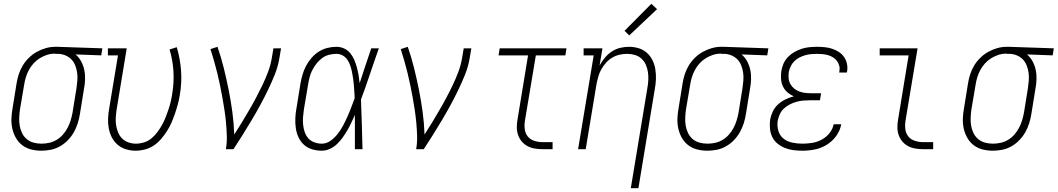

<svg xmlns="http://www.w3.org/2000/svg" viewBox="-20 -784 5558 1009"><path d="M197 8Q170 8 144 1.5Q118 -5 97.5 -20.5Q77 -36 64 -58.5Q51 -81 45 -107Q39 -133 40 -160.5Q41 -188 46 -215L67 -345Q71 -370 78.5 -393.5Q86 -417 99.5 -439.5Q113 -462 132 -480.5Q151 -499 173.5 -511.5Q196 -524 220.5 -531Q245 -538 269 -538Q272 -538 275.5 -538Q279 -538 283 -538L518 -530L512 -493L377 -498Q395 -483 406.5 -461.5Q418 -440 423 -416Q428 -392 427 -366Q426 -340 421 -315L400 -185Q396 -160 388.5 -136Q381 -112 368 -89Q355 -66 336.5 -47Q318 -28 295 -15Q272 -2 247 3Q222 8 197 8ZM198 -29Q218 -29 238.5 -33.5Q259 -38 277.5 -49Q296 -60 310.5 -76.5Q325 -93 335 -112Q345 -131 351 -150.5Q357 -170 361 -191L382 -321Q385 -341 386.5 -361.5Q388 -382 385.5 -401Q383 -420 376 -438.5Q369 -457 356.5 -470.5Q344 -484 326 -492Q308 -500 288 -501H277Q274 -501 271.5 -501.5Q269 -502 266 -502Q246 -502 226.5 -495.5Q207 -489 189 -478Q171 -467 156.5 -451Q142 -435 132 -416.5Q122 -398 116 -378.5Q110 -359 107 -339L85 -209Q82 -188 81 -166Q80 -144 83.5 -123.5Q87 -103 96 -84.5Q105 -66 120.5 -53Q136 -40 156 -34.5Q176 -29 198 -29Z M693 8Q667 8 642 0.5Q617 -7 598 -23.5Q579 -40 567.5 -62.5Q556 -85 551.5 -110Q547 -135 548 -162Q549 -189 554 -215L600 -493H547V-530H646L593 -209Q590 -189 588.5 -168Q587 -147 590 -127Q593 -107 600.5 -88.5Q608 -70 621.5 -56.5Q635 -43 654 -36Q673 -29 694 -29Q715 -29 736.5 -35.5Q758 -42 775.5 -56.5Q793 -71 806.5 -89Q820 -107 831 -126.5Q842 -146 850 -166.5Q858 -187 865 -207.5Q872 -228 877 -249Q882 -270 885 -291Q895 -351 891.5 -409.5Q888 -468 871 -524L909 -536Q927 -475 931.5 -412.5Q936 -350 925 -285Q921 -260 914.5 -236Q908 -212 900 -188.5Q892 -165 882 -141.5Q872 -118 858 -96Q844 -74 827 -54Q810 -34 788.5 -19.5Q767 -5 742 1.5Q717 8 693 8Z M1167 0Q1173 -34 1172 -68.5Q1171 -103 1168 -136.5Q1165 -170 1160 -203.5Q1155 -237 1149 -270Q1143 -303 1136.5 -335Q1130 -367 1122 -399.5Q1114 -432 1105 -463.5Q1096 -495 1086 -526L1123 -538Q1142 -483 1156 -426.5Q1170 -370 1181.5 -312.5Q1193 -255 1201 -196Q1209 -137 1211 -77Q1232 -109 1251.5 -141.5Q1271 -174 1290 -206.5Q1309 -239 1326.5 -272Q1344 -305 1360 -338.5Q1376 -372 1389 -407Q1402 -442 1408 -477L1417 -530H1457L1448 -477Q1441 -435 1424.5 -393.5Q1408 -352 1388.5 -311.5Q1369 -271 1347.5 -231.5Q1326 -192 1303 -153.5Q1280 -115 1256 -76.5Q1232 -38 1207 0Z M1671 8Q1645 8 1620 0.5Q1595 -7 1577 -23.5Q1559 -40 1548.5 -63Q1538 -86 1534.5 -111Q1531 -136 1532 -162.5Q1533 -189 1538 -215L1559 -345Q1563 -369 1570 -392.5Q1577 -416 1588.5 -438Q1600 -460 1617 -479.5Q1634 -499 1655 -512.5Q1676 -526 1700 -532Q1724 -538 1748 -538Q1770 -538 1789 -529Q1808 -520 1821 -504Q1834 -488 1842 -469Q1850 -450 1855.5 -429.5Q1861 -409 1864.5 -388.5Q1868 -368 1870 -347Q1885 -392 1900 -438Q1915 -484 1931 -530H1971Q1947 -463 1924.5 -395.5Q1902 -328 1877 -261Q1880 -196 1881.5 -130.5Q1883 -65 1885 0H1845Q1845 -45 1845 -90Q1845 -135 1845 -180Q1836 -160 1826.5 -139.5Q1817 -119 1805.5 -99.5Q1794 -80 1781 -61.5Q1768 -43 1751 -27Q1734 -11 1713.5 -1.5Q1693 8 1671 8ZM1671 -29Q1696 -29 1718 -45Q1740 -61 1756 -82Q1772 -103 1784 -126Q1796 -149 1806.5 -172.5Q1817 -196 1826 -220Q1835 -244 1844 -268Q1843 -286 1842 -303.5Q1841 -321 1839.5 -338.5Q1838 -356 1835.5 -373Q1833 -390 1829.5 -407Q1826 -424 1820.5 -440Q1815 -456 1805.5 -470Q1796 -484 1781 -492.5Q1766 -501 1748 -501Q1729 -501 1709 -496Q1689 -491 1672.5 -478.5Q1656 -466 1643 -449.5Q1630 -433 1621 -415Q1612 -397 1607 -378Q1602 -359 1599 -339L1577 -209Q1574 -189 1572.5 -168.5Q1571 -148 1573 -128Q1575 -108 1581.5 -89.5Q1588 -71 1600.5 -57Q1613 -43 1632 -36Q1651 -29 1671 -29Z M2167 0Q2173 -34 2172 -68.5Q2171 -103 2168 -136.5Q2165 -170 2160 -203.5Q2155 -237 2149 -270Q2143 -303 2136.5 -335Q2130 -367 2122 -399.5Q2114 -432 2105 -463.5Q2096 -495 2086 -526L2123 -538Q2142 -483 2156 -426.5Q2170 -370 2181.5 -312.5Q2193 -255 2201 -196Q2209 -137 2211 -77Q2232 -109 2251.5 -141.5Q2271 -174 2290 -206.5Q2309 -239 2326.5 -272Q2344 -305 2360 -338.5Q2376 -372 2389 -407Q2402 -442 2408 -477L2417 -530H2457L2448 -477Q2441 -435 2424.5 -393.5Q2408 -352 2388.5 -311.5Q2369 -271 2347.5 -231.5Q2326 -192 2303 -153.5Q2280 -115 2256 -76.5Q2232 -38 2207 0Z M2831 0Q2810 0 2789.5 -3.5Q2769 -7 2751.5 -16.5Q2734 -26 2721.5 -41Q2709 -56 2702.5 -75Q2696 -94 2696 -115.5Q2696 -137 2700 -158L2755 -493H2600L2606 -530H2957L2951 -493H2796L2739 -152Q2735 -129 2737.5 -106.5Q2740 -84 2753 -67.5Q2766 -51 2787.5 -44Q2809 -37 2831 -37H2884V0Z M3295 205 3382 -321Q3386 -342 3387 -363.5Q3388 -385 3385 -405Q3382 -425 3374 -443.5Q3366 -462 3351.5 -475.5Q3337 -489 3317 -495Q3297 -501 3276 -501Q3256 -501 3236 -496.5Q3216 -492 3198 -481.5Q3180 -471 3165.5 -455Q3151 -439 3140.5 -420.5Q3130 -402 3124.5 -382.5Q3119 -363 3115 -343L3058 0H3018L3100 -493H3047V-530H3146L3131 -440Q3143 -462 3159 -481Q3175 -500 3195.5 -513.5Q3216 -527 3239.5 -532.5Q3263 -538 3285 -538Q3312 -538 3336.5 -530.5Q3361 -523 3379.5 -506.5Q3398 -490 3409 -467.5Q3420 -445 3424 -419.5Q3428 -394 3427 -367.5Q3426 -341 3421 -315L3335 205ZM3287 -598 3262 -622 3403 -764 3433 -736Z M3697 8Q3670 8 3644 1.5Q3618 -5 3597.5 -20.5Q3577 -36 3564 -58.5Q3551 -81 3545 -107Q3539 -133 3540 -160.5Q3541 -188 3546 -215L3567 -345Q3571 -370 3578.5 -393.5Q3586 -417 3599.5 -439.5Q3613 -462 3632 -480.5Q3651 -499 3673.5 -511.5Q3696 -524 3720.5 -531Q3745 -538 3769 -538Q3772 -538 3775.5 -538Q3779 -538 3783 -538L4018 -530L4012 -493L3877 -498Q3895 -483 3906.5 -461.5Q3918 -440 3923 -416Q3928 -392 3927 -366Q3926 -340 3921 -315L3900 -185Q3896 -160 3888.5 -136Q3881 -112 3868 -89Q3855 -66 3836.5 -47Q3818 -28 3795 -15Q3772 -2 3747 3Q3722 8 3697 8ZM3698 -29Q3718 -29 3738.5 -33.5Q3759 -38 3777.5 -49Q3796 -60 3810.5 -76.5Q3825 -93 3835 -112Q3845 -131 3851 -150.5Q3857 -170 3861 -191L3882 -321Q3885 -341 3886.5 -361.5Q3888 -382 3885.5 -401Q3883 -420 3876 -438.5Q3869 -457 3856.5 -470.5Q3844 -484 3826 -492Q3808 -500 3788 -501H3777Q3774 -501 3771.5 -501.5Q3769 -502 3766 -502Q3746 -502 3726.5 -495.5Q3707 -489 3689 -478Q3671 -467 3656.5 -451Q3642 -435 3632 -416.5Q3622 -398 3616 -378.5Q3610 -359 3607 -339L3585 -209Q3582 -188 3581 -166Q3580 -144 3583.5 -123.5Q3587 -103 3596 -84.5Q3605 -66 3620.5 -53Q3636 -40 3656 -34.5Q3676 -29 3698 -29Z M4197 8Q4173 8 4149.5 5Q4126 2 4105 -6.5Q4084 -15 4066.5 -29Q4049 -43 4039 -63Q4029 -83 4026.5 -106.5Q4024 -130 4027 -154Q4031 -176 4041 -197.5Q4051 -219 4068.5 -235Q4086 -251 4107.5 -261.5Q4129 -272 4152 -278Q4133 -286 4118 -299Q4103 -312 4094.5 -330Q4086 -348 4084.5 -368.5Q4083 -389 4086 -410Q4089 -430 4097.5 -449.5Q4106 -469 4121 -484.5Q4136 -500 4154.5 -510.5Q4173 -521 4193 -527.5Q4213 -534 4233 -536Q4253 -538 4273 -538Q4294 -538 4314 -536Q4334 -534 4352.5 -528Q4371 -522 4387.5 -511.5Q4404 -501 4415 -485.5Q4426 -470 4430.5 -450.5Q4435 -431 4432 -411Q4431 -409 4431 -407Q4431 -405 4430 -403H4390Q4391 -405 4391 -406Q4391 -407 4391 -409Q4394 -424 4390.5 -438Q4387 -452 4378.5 -463.5Q4370 -475 4358 -482.5Q4346 -490 4332 -494Q4318 -498 4303 -499.5Q4288 -501 4273 -501Q4258 -501 4242 -499.5Q4226 -498 4210.5 -493.5Q4195 -489 4180.5 -481.5Q4166 -474 4154 -462Q4142 -450 4135 -435Q4128 -420 4125 -405Q4123 -388 4124.5 -372Q4126 -356 4133.5 -342.5Q4141 -329 4153 -319Q4165 -309 4179.5 -303.5Q4194 -298 4210 -296Q4226 -294 4242 -294H4295L4289 -257H4236Q4219 -257 4201 -255.5Q4183 -254 4165.5 -249Q4148 -244 4131 -235.5Q4114 -227 4100 -214Q4086 -201 4078 -183.5Q4070 -166 4067 -149Q4063 -122 4070.5 -96.5Q4078 -71 4097.5 -55.5Q4117 -40 4143.5 -34.5Q4170 -29 4197 -29Q4222 -29 4247.5 -33Q4273 -37 4297 -49.5Q4321 -62 4338.5 -83.5Q4356 -105 4361 -131H4401Q4395 -98 4374.5 -69.5Q4354 -41 4324.5 -23Q4295 -5 4262 1.5Q4229 8 4197 8Z M4831 0Q4810 0 4789.5 -3.5Q4769 -7 4751.5 -16.5Q4734 -26 4721.5 -41Q4709 -56 4702.5 -75Q4696 -94 4696 -115.5Q4696 -137 4700 -158L4755 -493H4603V-530H4802L4739 -152Q4735 -129 4737.5 -106.5Q4740 -84 4753 -67.5Q4766 -51 4787.5 -44Q4809 -37 4831 -37H4884V0Z M5197 8Q5170 8 5144 1.5Q5118 -5 5097.5 -20.5Q5077 -36 5064 -58.5Q5051 -81 5045 -107Q5039 -133 5040 -160.5Q5041 -188 5046 -215L5067 -345Q5071 -370 5078.5 -393.5Q5086 -417 5099.5 -439.5Q5113 -462 5132 -480.5Q5151 -499 5173.5 -511.5Q5196 -524 5220.5 -531Q5245 -538 5269 -538Q5272 -538 5275.5 -538Q5279 -538 5283 -538L5518 -530L5512 -493L5377 -498Q5395 -483 5406.5 -461.5Q5418 -440 5423 -416Q5428 -392 5427 -366Q5426 -340 5421 -315L5400 -185Q5396 -160 5388.5 -136Q5381 -112 5368 -89Q5355 -66 5336.5 -47Q5318 -28 5295 -15Q5272 -2 5247 3Q5222 8 5197 8ZM5198 -29Q5218 -29 5238.5 -33.5Q5259 -38 5277.5 -49Q5296 -60 5310.5 -76.5Q5325 -93 5335 -112Q5345 -131 5351 -150.5Q5357 -170 5361 -191L5382 -321Q5385 -341 5386.5 -361.5Q5388 -382 5385.5 -401Q5383 -420 5376 -438.5Q5369 -457 5356.5 -470.5Q5344 -484 5326 -492Q5308 -500 5288 -501H5277Q5274 -501 5271.5 -501.5Q5269 -502 5266 -502Q5246 -502 5226.5 -495.5Q5207 -489 5189 -478Q5171 -467 5156.5 -451Q5142 -435 5132 -416.5Q5122 -398 5116 -378.5Q5110 -359 5107 -339L5085 -209Q5082 -188 5081 -166Q5080 -144 5083.5 -123.5Q5087 -103 5096 -84.5Q5105 -66 5120.5 -53Q5136 -40 5156 -34.5Q5176 -29 5198 -29Z"/></svg>

Font: Iosevka Curly Slab XLtObl
Style: Regular
Weight: 200
Italic angle: -9°
Monospace: yes
Designer: Belleve Invis
Foundry: Belleve Invis
Version: Version 11.1.0; ttfautohint (v1.8.3)